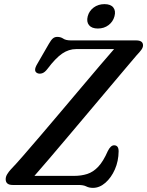

<svg xmlns="http://www.w3.org/2000/svg" viewBox="-20 -895 712 929"><path d="M359 0H41.5Q7.5 0 7.5 -28Q7.5 -40 14.8 -52Q22 -64 33 -76Q54 -97.5 91.5 -140.5Q129 -183.5 176.5 -239.2Q224 -295 275.5 -355.8Q327 -416.5 376 -474.8Q425 -533 465.8 -580.8Q506.5 -628.5 532 -657.5H348.5Q313 -657.5 281 -635.8Q249 -614 209.5 -561.5Q197 -545 184.8 -540.8Q172.5 -536.5 162 -540.5Q138.5 -550 160.5 -586L216.5 -683Q227 -701.5 235.8 -709Q244.5 -716.5 257 -716.5Q274 -716.5 286.2 -708Q298.5 -699.5 324 -699.5H638.5Q672 -699.5 672 -675.5Q672 -665 663.5 -653.5Q655 -642 641.5 -628Q627 -611 593 -570.8Q559 -530.5 512.8 -475.8Q466.5 -421 414.8 -359.5Q363 -298 312.2 -237.8Q261.5 -177.5 218.2 -127Q175 -76.5 146.5 -44H338.5Q373 -44 402 -53.2Q431 -62.5 455.5 -88.5Q480 -114.5 501.5 -164Q515.5 -192 532 -192Q554 -192 554 -163Q553.5 -115.5 535.8 -75.2Q518 -35 489.8 -10.5Q461.5 14 430 14Q411 14 397.5 7Q384 0 359 0ZM453.5 -757Q424 -757 410.8 -773.2Q397.5 -789.5 404.5 -816.5Q411.5 -842.5 433.5 -858.8Q455.5 -875 485.5 -875Q515.5 -875 528.2 -858.8Q541 -842.5 534 -816.5Q527 -790 505.2 -773.5Q483.5 -757 453.5 -757Z"/></svg>

Font: Fraunces 9pt Soft
Style: Italic
Weight: 400
Italic angle: -16°
Version: Version 1.000;[0bf87f6ff]